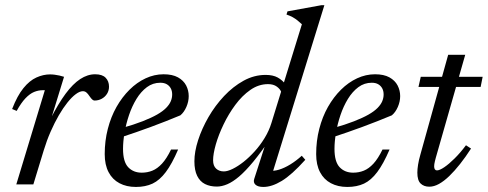

<svg xmlns="http://www.w3.org/2000/svg" viewBox="-20 -730 1930 760"><path d="M157.5 -373Q155.5 -373 153.8 -373Q152 -373 150 -373Q132 -373 115 -366Q98 -359 81 -341.2Q64 -323.5 46 -291L28 -298.5Q48.5 -351.5 72.8 -381.2Q97 -411 124 -423.2Q151 -435.5 178 -435.5Q187.5 -435.5 196.8 -434.2Q206 -433 215.2 -431Q224.5 -429 233.5 -426L182 -258.5H179.5Q210.5 -319.5 239.5 -358.8Q268.5 -398 297.5 -417Q326.5 -436 356.5 -436Q385 -436 398.2 -422.2Q411.5 -408.5 411.5 -387Q411.5 -371 403.5 -358.5Q395.5 -346 382.5 -339Q369.5 -332 354 -332Q350 -332 345.5 -335.8Q341 -339.5 334.5 -349Q328 -359 322 -364Q316 -369 308 -369Q295.5 -369 279.8 -357.2Q264 -345.5 247 -324.2Q230 -303 213 -273.8Q196 -244.5 180.5 -209.2Q165 -174 153 -134.5L112 0H44.5Z M614.5 -402.5Q585 -402.5 561.5 -385Q538 -367.5 520.2 -338.5Q502.5 -309.5 490.8 -274.8Q479 -240 473 -205Q467 -170 467 -141Q467 -89.5 487.5 -68Q508 -46.5 541 -46.5Q563.5 -46.5 583.2 -54.5Q603 -62.5 621.2 -82.2Q639.5 -102 657 -138H685Q660.5 -81 636.2 -48.8Q612 -16.5 583.8 -3.2Q555.5 10 518 10Q480.5 10 452.8 -4.8Q425 -19.5 409.8 -48.5Q394.5 -77.5 394.5 -120Q394.5 -172.5 406.8 -220Q419 -267.5 441.2 -306.8Q463.5 -346 492.8 -375Q522 -404 556.5 -420Q591 -436 627.5 -436Q662.5 -436 684.5 -423.8Q706.5 -411.5 716.8 -391.8Q727 -372 727 -349.5Q727 -328 717.8 -306.8Q708.5 -285.5 694 -273.5Q665 -261.5 636 -250Q607 -238.5 577.8 -227.8Q548.5 -217 519.2 -206.8Q490 -196.5 460.5 -187L462 -223Q510 -236.5 544.5 -250Q579 -263.5 601.8 -276.5Q624.5 -289.5 637.5 -302.8Q650.5 -316 656 -329.2Q661.5 -342.5 661.5 -356Q661.5 -370 656 -380.2Q650.5 -390.5 640.2 -396.5Q630 -402.5 614.5 -402.5Z M1093.5 -365Q1089.5 -377 1076 -387Q1062.5 -397 1041 -397Q1004 -397 971.2 -374.2Q938.5 -351.5 911.5 -315Q884.5 -278.5 864.8 -237.2Q845 -196 834.2 -158.2Q823.5 -120.5 823.5 -95.5Q823.5 -73.5 835.5 -62.5Q847.5 -51.5 866 -51.5Q880.5 -51.5 901 -61.5Q921.5 -71.5 944 -89.2Q966.5 -107 988.2 -131Q1010 -155 1027.5 -183.8Q1045 -212.5 1054.5 -243.5L1175 -634Q1166 -642.5 1157.5 -649.2Q1149 -656 1138.8 -661.8Q1128.5 -667.5 1114 -672.5L1118 -685L1252.5 -709.5H1264L1055.5 -35.5L1047 -54.5Q1063.5 -52 1084.8 -58.5Q1106 -65 1129.2 -79.2Q1152.5 -93.5 1174.5 -113.5L1188.5 -97.5Q1134.5 -37.5 1095.2 -13.8Q1056 10 1022.5 10Q1001 10 991.2 1Q981.5 -8 986.5 -22.5L1038.5 -183.5H1051.5Q1013.5 -127.5 982.8 -90.2Q952 -53 926.8 -31.5Q901.5 -10 879.8 -0.8Q858 8.5 838.5 8.5Q811.5 8.5 791.5 -1.5Q771.5 -11.5 760.5 -33.8Q749.5 -56 749.5 -91.5Q749.5 -129.5 764.2 -175.2Q779 -221 805.2 -266.5Q831.5 -312 867 -349.8Q902.5 -387.5 944.2 -410.5Q986 -433.5 1031.5 -433.5Q1060.5 -433.5 1079.2 -423.2Q1098 -413 1113.5 -392.5Z M1451.5 -402.5Q1422 -402.5 1398.5 -385Q1375 -367.5 1357.2 -338.5Q1339.5 -309.5 1327.8 -274.8Q1316 -240 1310 -205Q1304 -170 1304 -141Q1304 -89.5 1324.5 -68Q1345 -46.5 1378 -46.5Q1400.5 -46.5 1420.2 -54.5Q1440 -62.5 1458.2 -82.2Q1476.5 -102 1494 -138H1522Q1497.5 -81 1473.2 -48.8Q1449 -16.5 1420.8 -3.2Q1392.5 10 1355 10Q1317.5 10 1289.8 -4.8Q1262 -19.5 1246.8 -48.5Q1231.5 -77.5 1231.5 -120Q1231.5 -172.5 1243.8 -220Q1256 -267.5 1278.2 -306.8Q1300.5 -346 1329.8 -375Q1359 -404 1393.5 -420Q1428 -436 1464.5 -436Q1499.5 -436 1521.5 -423.8Q1543.5 -411.5 1553.8 -391.8Q1564 -372 1564 -349.5Q1564 -328 1554.8 -306.8Q1545.5 -285.5 1531 -273.5Q1502 -261.5 1473 -250Q1444 -238.5 1414.8 -227.8Q1385.5 -217 1356.2 -206.8Q1327 -196.5 1297.5 -187L1299 -223Q1347 -236.5 1381.5 -250Q1416 -263.5 1438.8 -276.5Q1461.5 -289.5 1474.5 -302.8Q1487.5 -316 1493 -329.2Q1498.5 -342.5 1498.5 -356Q1498.5 -370 1493 -380.2Q1487.5 -390.5 1477.2 -396.5Q1467 -402.5 1451.5 -402.5Z M1636.5 -386 1645.5 -426H1890.5L1882.5 -386ZM1705 -105.5Q1703 -98 1701.5 -91.8Q1700 -85.5 1699.2 -80.5Q1698.5 -75.5 1698.5 -71.5Q1698.5 -63.5 1701.5 -59.5Q1704.5 -55.5 1709.5 -55.5Q1720 -55.5 1738.5 -68Q1757 -80.5 1779.5 -102.8Q1802 -125 1824.5 -155L1844.5 -142Q1823 -108.5 1801.2 -81Q1779.5 -53.5 1758.5 -33.2Q1737.5 -13 1717.8 -2Q1698 9 1679.5 9Q1658 9 1645 -3.5Q1632 -16 1632 -46.5Q1632 -60 1634.8 -77.8Q1637.5 -95.5 1644 -118L1754 -513H1821.5Z"/></svg>

Font: Newsreader 16pt
Style: Italic
Weight: 400
Italic angle: -17°
Designer: Hugues Gentile
Foundry: Production Type
Version: Version 1.003